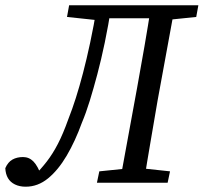

<svg xmlns="http://www.w3.org/2000/svg" viewBox="-56 -690 769 725"><path d="M41 15Q18 15 0.5 6.5Q-17 -2 -26 -17.5Q-35 -33 -36 -55Q-26 -78 -9 -87.5Q8 -97 31 -97Q54 -97 70.5 -80Q87 -63 101 -24L72 -11L71 -24Q99 -52 121 -80.5Q143 -109 162.5 -146.5Q182 -184 202 -240Q217 -278 230.5 -320.5Q244 -363 257.5 -414.5Q271 -466 284.5 -529Q298 -592 311 -670H365Q353 -593 339.5 -528.5Q326 -464 311.5 -409.5Q297 -355 283 -309.5Q269 -264 253 -226Q228 -157 196 -102.5Q164 -48 125.5 -16.5Q87 15 41 15ZM197 -626 205 -670H337L327 -613H319ZM310 0 319 -43 446 -56H465L586 -43L577 0ZM320 -621 327 -670H559L551 -621ZM396 0 462 -360Q476 -437 489.5 -515Q503 -593 515 -670H605L539 -310Q526 -233 512.5 -155Q499 -77 487 0ZM541 -613 551 -670H693L685 -626L559 -613Z"/></svg>

Font: Source Serif 4 18pt
Style: Italic
Weight: 400
Italic angle: -12°
Designer: Frank Grießhammer
Foundry: Adobe Systems Incorporated
Version: Version 4.004;hotconv 1.0.116;makeotfexe 2.5.65601